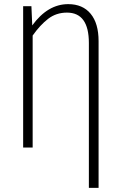

<svg xmlns="http://www.w3.org/2000/svg" viewBox="-20 -714 580 929"><path d="M457 -515V195H410V-506Q410 -653 304 -653Q252 -653 213 -623Q174 -593 138 -542V0H92V-684H132L136 -591Q211 -694 310 -694Q380 -694 418.5 -647.5Q457 -601 457 -515Z"/></svg>

Font: Fira Sans Extra Condensed ExtraLight
Style: Regular
Weight: 275
Width: 1
Designer: Carrois Corporate & Edenspiekermann AG
Foundry: Carrois Corporate GbR & Edenspiekermann AG
Version: Version 4.203